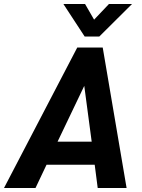

<svg xmlns="http://www.w3.org/2000/svg" viewBox="-49 -937 710 957"><path d="M423 -116H183L128 0H-29L336 -700H463L582 0H438ZM408 -231 371 -509 238 -231ZM267 -917H375L420 -839L494 -917H609L446 -755H373Z"/></svg>

Font: Sarabun
Style: Bold Italic
Weight: 700
Italic angle: -10°
Designer: Suppakit Chalermlarp | Katatrad Co.,Ltd.
Foundry: Cadson Demak Co.,Ltd.
Version: Version 1.000; ttfautohint (v1.6)